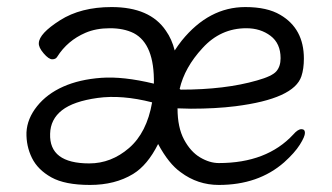

<svg xmlns="http://www.w3.org/2000/svg" viewBox="-20 -506 940 544"><path d="M475 -363Q484 -377 495 -391Q572 -486 675 -486Q737 -486 774 -464Q841 -425 841 -340Q841 -311 834 -290Q813 -226 647 -205Q591 -198 521 -198L483 -199Q483 -145 501.5 -110.5Q520 -76 547 -60Q574 -44 600 -44Q736 -44 811 -125Q824 -140 834 -140Q844 -140 844 -129.5Q844 -119 829.5 -96Q815 -73 785 -46Q712 18 600 18Q540 18 492 -18Q458 -42 428 -98Q398 -38 357 -13Q306 18 235 18Q164 18 125.5 -3.5Q87 -25 70.5 -58.5Q54 -92 55 -131Q57 -170 85 -205Q113 -240 159 -260.5Q205 -281 267 -285.5Q329 -290 416 -269Q418 -381 359 -412Q331 -426 291.5 -426Q252 -426 222 -413Q171 -391 142 -345Q138 -338 128 -338Q118 -338 103.5 -355Q89 -372 90 -384Q91 -411 150 -448.5Q209 -486 296 -486Q405 -486 450 -419Q467 -395 475 -363ZM122 -127Q119 -43 233 -43Q295 -43 345.5 -86.5Q396 -130 411 -216Q325 -238 256.5 -228.5Q188 -219 155.5 -193.5Q123 -168 122 -127ZM489 -254Q490 -253 492 -252Q618 -252 708 -278Q751 -290 763 -304Q775 -318 775 -341Q775 -383 746.5 -404.5Q718 -426 678 -426Q605 -426 554 -370Q503 -315 489 -254Z"/></svg>

Font: LXGW WenKai Lite
Style: Regular
Weight: 400
Designer: LXGW / Fontworks Inc.
Foundry: LXGW / Fontworks Inc.
Version: Version 1.511; March 25, 2025